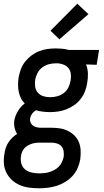

<svg xmlns="http://www.w3.org/2000/svg" viewBox="-41 -788 561 1031"><path d="M170 223H169Q142 223 115.5 219.5Q89 216 65.5 206Q42 196 23.5 179Q5 162 -6.5 139.5Q-18 117 -20 90.5Q-22 64 -17 37Q-15 21 -10 6Q-5 -9 4 -23Q13 -37 25 -48.5Q37 -60 51 -69Q41 -84 37 -103.5Q33 -123 36 -143Q41 -168 55.5 -192Q70 -216 92 -233Q79 -245 71 -261.5Q63 -278 59.5 -296Q56 -314 56 -333.5Q56 -353 59 -372Q63 -394 71 -416Q79 -438 94 -457Q109 -476 128.5 -490.5Q148 -505 170 -513.5Q192 -522 214.5 -525Q237 -528 259 -528Q276 -528 292 -526.5Q308 -525 323 -521L328 -520H491L478 -440L421 -442Q430 -420 431 -394Q432 -368 427 -342Q424 -320 415.5 -298Q407 -276 392.5 -257Q378 -238 358 -224Q338 -210 316.5 -201.5Q295 -193 272.5 -189.5Q250 -186 228 -186Q208 -186 188.5 -188.5Q169 -191 152 -196Q140 -189 131.5 -177.5Q123 -166 121 -153Q119 -142 122.5 -132Q126 -122 133.5 -115.5Q141 -109 151.5 -106Q162 -103 173 -102H235Q259 -102 281.5 -98.5Q304 -95 324 -85Q344 -75 359.5 -59.5Q375 -44 383 -23.5Q391 -3 392 20.5Q393 44 390 67Q386 91 376 114Q366 137 349 156Q332 175 310 188.5Q288 202 264.5 209.5Q241 217 217 220Q193 223 170 223ZM228 -266Q247 -266 266 -271Q285 -276 301 -288Q317 -300 326 -318Q335 -336 338 -355Q341 -372 339.5 -389Q338 -406 328.5 -419.5Q319 -433 304 -439.5Q289 -446 272 -448H259Q240 -448 221 -443Q202 -438 186 -426Q170 -414 160.5 -396Q151 -378 148 -359Q145 -340 148 -321.5Q151 -303 162.5 -290Q174 -277 191.5 -271.5Q209 -266 228 -266ZM170 143Q184 143 198 141.5Q212 140 225.5 135.5Q239 131 252 124Q265 117 275.5 106Q286 95 292 81.5Q298 68 301 54Q303 39 300.5 23.5Q298 8 289 -2.5Q280 -13 265 -17.5Q250 -22 235 -22H167Q152 -22 136 -18Q120 -14 105.5 -5Q91 4 82.5 18.5Q74 33 72 49Q68 70 73.5 90Q79 110 94 122Q109 134 129 138.5Q149 143 170 143ZM278 -577 230 -623 374 -768 434 -712Z"/></svg>

Font: Iosevka SS18 Medium
Style: Italic
Weight: 500
Italic angle: -9°
Monospace: yes
Designer: Belleve Invis
Foundry: Belleve Invis
Version: Version 25.1.1; ttfautohint (v1.8.4)